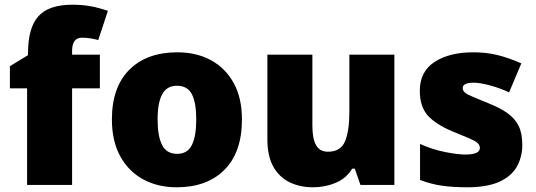

<svg xmlns="http://www.w3.org/2000/svg" viewBox="-20 -785 2277 815"><path d="M404 -410H286V0H95V-410H22V-504L99 -551V-560Q99 -667 143 -716Q187 -765 287 -765Q330 -765 365 -758.5Q400 -752 438 -739L397 -615Q383 -619 365.5 -622Q348 -625 328 -625Q286 -625 286 -568V-553H404Z M1007 -278Q1007 -139 933 -64.5Q859 10 730 10Q650 10 588 -23.5Q526 -57 490.5 -121.5Q455 -186 455 -278Q455 -415 529 -489Q603 -563 733 -563Q813 -563 874.5 -530Q936 -497 971.5 -433.5Q1007 -370 1007 -278ZM649 -278Q649 -207 668 -169.5Q687 -132 732 -132Q776 -132 794.5 -169.5Q813 -207 813 -278Q813 -349 794.5 -385Q776 -421 731 -421Q688 -421 668.5 -385Q649 -349 649 -278Z M1654 -553V0H1510L1486 -69H1475Q1449 -27 1404 -8.5Q1359 10 1308 10Q1254 10 1210 -11Q1166 -32 1140.5 -77Q1115 -122 1115 -193V-553H1306V-251Q1306 -197 1321.5 -169Q1337 -141 1372 -141Q1426 -141 1444.5 -185Q1463 -229 1463 -311V-553Z M2197 -170Q2197 -118 2173.5 -77Q2150 -36 2098.5 -13Q2047 10 1963 10Q1904 10 1857.5 3.5Q1811 -3 1763 -21V-174Q1816 -150 1870 -139.5Q1924 -129 1955 -129Q2017 -129 2017 -157Q2017 -169 2007 -178Q1997 -187 1971.5 -198Q1946 -209 1899 -228Q1830 -257 1796 -294.5Q1762 -332 1762 -400Q1762 -481 1824.5 -522Q1887 -563 1990 -563Q2045 -563 2093 -551Q2141 -539 2193 -516L2141 -393Q2100 -412 2058 -423Q2016 -434 1991 -434Q1944 -434 1944 -411Q1944 -401 1952.5 -393Q1961 -385 1985 -375Q2009 -365 2055 -346Q2103 -327 2134.5 -304.5Q2166 -282 2181.5 -250.5Q2197 -219 2197 -170Z"/></svg>

Font: Noto Sans Syriac Western Black
Style: Regular
Weight: 900
Designer: Patrick Giasson and the Monotype Design Team
Foundry: Monotype Imaging Inc.
Version: Version 3.000; ttfautohint (v1.8.4.7-5d5b)